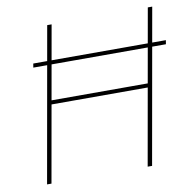

<svg xmlns="http://www.w3.org/2000/svg" viewBox="-79 -779 858 857"><g transform="rotate(-10 350.5 -350.0)"><path d="M96 -524 99 -542H700L697 -524ZM522 0 646 -700H666L542 0ZM66 0 190 -700H210L86 0ZM134 -348 137 -366H603L600 -348Z"/></g></svg>

Font: DM Sans 10pt Thin
Style: Italic
Weight: 250
Italic angle: -10°
Version: Version 4.004;gftools[0.9.30]